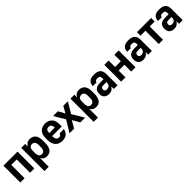

<svg xmlns="http://www.w3.org/2000/svg" viewBox="475 -2306 4273 4273"><g transform="rotate(-45 2612.0 -169.5)"><path d="M59 -530H501V0H366V-419H194V0H59Z M619 -530H744V-447Q764 -487 798.5 -511.5Q833 -536 890 -536Q933 -536 967 -522.5Q1001 -509 1025 -481Q1049 -453 1061.5 -409Q1074 -365 1074 -303V-237Q1074 -171 1061.5 -124.5Q1049 -78 1025 -48Q1001 -18 967 -4.5Q933 9 890 9Q841 9 807 -13.5Q773 -36 754 -74V200H619ZM848 -106Q890 -106 914.5 -135.5Q939 -165 939 -237V-303Q939 -366 914.5 -393.5Q890 -421 848 -421Q803 -421 778.5 -393.5Q754 -366 754 -303V-237Q754 -165 778.5 -135.5Q803 -106 848 -106Z M1380 9Q1329 9 1287.5 -7Q1246 -23 1217 -54.5Q1188 -86 1172 -132Q1156 -178 1156 -237V-303Q1156 -417 1215.5 -478Q1275 -539 1375 -539Q1475 -539 1534.5 -478Q1594 -417 1594 -302V-229H1291Q1292 -155 1315.5 -127Q1339 -99 1380 -99Q1413 -99 1430 -115.5Q1447 -132 1452 -155H1584Q1573 -80 1522 -35.5Q1471 9 1380 9ZM1379 -431Q1337 -431 1315.5 -408Q1294 -385 1291 -322H1467Q1464 -385 1442.5 -408Q1421 -431 1379 -431Z M1773 -272 1621 -530H1771L1856 -376L1942 -530H2087L1935 -277L2100 0H1950L1852 -172L1753 0H1608Z M2168 -530H2293V-447Q2313 -487 2347.5 -511.5Q2382 -536 2439 -536Q2482 -536 2516 -522.5Q2550 -509 2574 -481Q2598 -453 2610.5 -409Q2623 -365 2623 -303V-237Q2623 -171 2610.5 -124.5Q2598 -78 2574 -48Q2550 -18 2516 -4.5Q2482 9 2439 9Q2390 9 2356 -13.5Q2322 -36 2303 -74V200H2168ZM2397 -106Q2439 -106 2463.5 -135.5Q2488 -165 2488 -237V-303Q2488 -366 2463.5 -393.5Q2439 -421 2397 -421Q2352 -421 2327.5 -393.5Q2303 -366 2303 -303V-237Q2303 -165 2327.5 -135.5Q2352 -106 2397 -106Z M2850 6Q2778 6 2736.5 -34Q2695 -74 2695 -152Q2695 -233 2742 -274Q2789 -315 2883 -315H2993V-346Q2993 -391 2975 -409.5Q2957 -428 2912 -428Q2870 -428 2853.5 -414Q2837 -400 2835 -375H2718Q2719 -414 2730.5 -444.5Q2742 -475 2765.5 -496Q2789 -517 2826 -528Q2863 -539 2915 -539Q3024 -539 3072 -493Q3120 -447 3120 -347V0H3003V-83Q2993 -65 2980 -48.5Q2967 -32 2949 -20Q2931 -8 2907 -1Q2883 6 2850 6ZM2891 -102Q2940 -102 2966.5 -129Q2993 -156 2993 -207V-225H2898Q2856 -225 2839.5 -208.5Q2823 -192 2823 -163Q2823 -132 2840 -117Q2857 -102 2891 -102Z M3233 -530H3368V-326H3550V-530H3685V0H3550V-214H3368V0H3233Z M3930 6Q3858 6 3816.5 -34Q3775 -74 3775 -152Q3775 -233 3822 -274Q3869 -315 3963 -315H4073V-346Q4073 -391 4055 -409.5Q4037 -428 3992 -428Q3950 -428 3933.5 -414Q3917 -400 3915 -375H3798Q3799 -414 3810.5 -444.5Q3822 -475 3845.5 -496Q3869 -517 3906 -528Q3943 -539 3995 -539Q4104 -539 4152 -493Q4200 -447 4200 -347V0H4083V-83Q4073 -65 4060 -48.5Q4047 -32 4029 -20Q4011 -8 3987 -1Q3963 6 3930 6ZM3971 -102Q4020 -102 4046.5 -129Q4073 -156 4073 -207V-225H3978Q3936 -225 3919.5 -208.5Q3903 -192 3903 -163Q3903 -132 3920 -117Q3937 -102 3971 -102Z M4417 -419H4260V-530H4708V-419H4551V0H4417Z M4900 6Q4828 6 4786.5 -34Q4745 -74 4745 -152Q4745 -233 4792 -274Q4839 -315 4933 -315H5043V-346Q5043 -391 5025 -409.5Q5007 -428 4962 -428Q4920 -428 4903.5 -414Q4887 -400 4885 -375H4768Q4769 -414 4780.5 -444.5Q4792 -475 4815.5 -496Q4839 -517 4876 -528Q4913 -539 4965 -539Q5074 -539 5122 -493Q5170 -447 5170 -347V0H5053V-83Q5043 -65 5030 -48.5Q5017 -32 4999 -20Q4981 -8 4957 -1Q4933 6 4900 6ZM4941 -102Q4990 -102 5016.5 -129Q5043 -156 5043 -207V-225H4948Q4906 -225 4889.5 -208.5Q4873 -192 4873 -163Q4873 -132 4890 -117Q4907 -102 4941 -102Z"/></g></svg>

Font: Golos UI VF
Style: Regular
Weight: 400
Designer: A.Korolkova, Vitaly Kuzmin
Foundry: ParaType Ltd
Version: Version 2.000